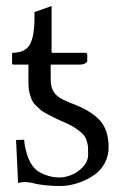

<svg xmlns="http://www.w3.org/2000/svg" viewBox="-20 -604 408 636"><path d="M74.2 -390.1H23.9Q20 -390.1 20 -394V-424.8Q20 -429.2 22.9 -429.2Q64 -429.7 79.1 -457Q94.2 -484.4 94.2 -544.9V-564L150.9 -584V-429.2H261.2Q269 -429.2 269 -422.9V-402.8Q269 -397 261.5 -393.6Q253.9 -390.1 246.1 -390.1H147.9V-341.8Q147.9 -311 162.1 -293.9Q176.3 -276.9 215.8 -262.2Q280.3 -238.3 310.1 -206.1Q339.8 -173.8 339.8 -116.2Q339.8 -87.9 327.6 -64.9Q315.4 -42 297.1 -28.1Q278.8 -14.2 256.3 -4.6Q233.9 4.9 214.6 8.5Q195.3 12.2 179.2 12.2Q123 12.2 82 1Q68.4 -1 63 -1Q53.2 -1 40 2L33.2 -140.1L60.1 -141.1Q61 -119.1 70.1 -90.6Q79.1 -62 96.2 -44.9Q105 -35.2 128.2 -25.6Q151.4 -16.1 176.8 -16.1Q195.8 -16.1 217 -24.7Q238.3 -33.2 255.1 -51.5Q272 -69.8 272 -92.8Q272 -109.4 271.5 -117.4Q271 -125.5 266.8 -138.4Q262.7 -151.4 254.6 -159.7Q246.6 -168 231 -178.7Q215.3 -189.5 191.9 -199.2Q171.9 -208 162.1 -212.9L137.7 -225.6Q122.1 -233.4 115 -239.5Q107.9 -245.6 98.4 -255.1Q88.9 -264.6 84.7 -274.7Q80.6 -284.7 77.4 -297.9Q74.2 -311 74.2 -327.1Z"/></svg>

Font: Linux Biolinum G
Style: Regular
Weight: 400
Designer: Philipp H. Poll
Foundry: Philipp H. Poll
Version: Version 1.1.0 ; ttfautohint (v1.6)